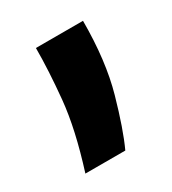

<svg xmlns="http://www.w3.org/2000/svg" viewBox="-77 -110 250 279"><g transform="rotate(-30 47.5 30.0)"><path d="M-9 127Q11 64 15.5 17Q20 -30 20 -67H99Q99 0 85 49.5Q71 99 58 127Z"/></g></svg>

Font: Bricolage Grotesque 48pt Condensed
Style: Regular
Weight: 400
Width: 3
Designer: Mathieu Triay
Foundry: Atelier Triay
Version: Version 1.000; ttfautohint (v1.8.4.7-5d5b);gftools[0.9.32]